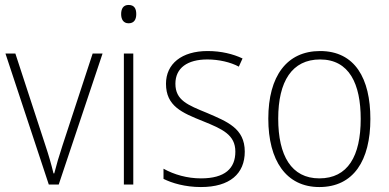

<svg xmlns="http://www.w3.org/2000/svg" viewBox="-20 -745 1569 775"><path d="M177 0H217L394 -529H354L232 -157C218 -115 208 -80 199 -45H196C187 -82 177 -117 163 -159L42 -529H2Z M499 -725C477 -725 469 -709 469 -688C469 -667 478 -651 499 -651C521 -651 530 -666 530 -688C530 -709 523 -725 499 -725ZM518 -529H480V0H518Z M968 -133C968 -227 897 -254 816 -289C738 -321 688 -340 688 -407C688 -471 737 -505 817 -505C863 -505 911 -494 944 -476L959 -509C921 -527 873 -539 818 -539C713 -539 650 -487 650 -407C650 -317 714 -290 799 -256C878 -224 930 -201 930 -133C930 -65 888 -25 791 -25C736 -25 683 -40 640 -64V-23C674 -6 727 10 791 10C908 10 968 -44 968 -133Z M1475 -265C1475 -428 1413 -539 1272 -539C1138 -539 1063 -438 1063 -266C1063 -97 1135 10 1269 10C1407 10 1475 -97 1475 -265ZM1103 -266C1103 -417 1159 -505 1272 -505C1390 -505 1436 -406 1436 -265C1436 -115 1384 -25 1269 -25C1156 -25 1103 -117 1103 -266Z"/></svg>

Font: Noto Sans Devanagari SemiCondensed ExtraLight
Style: Regular
Weight: 200
Width: 4
Designer: Jelle Bosma - Monotype Design Team
Foundry: Monotype Imaging Inc.
Version: Version 2.004